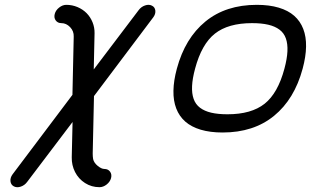

<svg xmlns="http://www.w3.org/2000/svg" viewBox="-20 -559 1311 810"><path d="M420.4 153.8Q436 153.8 444.3 165.2Q452.6 176.5 448.5 192.4Q444.3 208 429.9 219.4Q415.5 230.7 399.7 230.7Q366 230.7 338.6 213.1Q311.3 195.6 296.6 166.7Q282 137.9 282.7 104.5L286.1 -44.4L94.7 208.3Q84.2 222.7 67.7 228.3Q51.3 233.9 38.6 227.3Q25.9 220.7 24.2 205.8Q22.5 190.9 33 176.5L285.6 -158.9L291 -404.5Q292 -427.5 275.8 -444.5Q259.5 -461.4 239 -461.4Q223.4 -461.4 215.1 -472.8Q206.8 -484.1 210.9 -500Q215.1 -515.9 229.6 -527.2Q244.1 -538.6 259.8 -538.6Q284.7 -538.6 307.1 -529.1Q329.6 -519.5 345.5 -503.4Q361.3 -487.3 370.4 -465.1Q379.4 -442.9 378.9 -418.5L375.5 -266.1L564.7 -515.9Q575.2 -530.3 591.7 -536Q608.2 -541.7 620.8 -535.2Q633.5 -529.1 635.3 -514.5Q637 -500 626.7 -486.1L376.5 -153.6L371.1 88.4Q370.8 92 371.5 100.5Q372.1 108.9 372.8 111.8Q376.2 127.7 392.1 140.7Q408 153.8 420.4 153.8Z M1043 -461.4Q942.6 -461.4 886.6 -417.1Q830.6 -372.8 803 -269.3Q791.7 -227.3 790.3 -195.9Q788.8 -164.6 796.9 -141.7Q804.9 -118.9 823.7 -104.6Q842.5 -90.3 871.1 -83.6Q899.7 -76.9 939.9 -76.9Q1040.3 -76.9 1096.3 -121.3Q1152.3 -165.8 1179.9 -269.3Q1191.2 -311.3 1192.6 -342.7Q1194.1 -374 1186 -396.9Q1178 -419.7 1159.2 -433.8Q1140.4 -448 1111.8 -454.7Q1083.3 -461.4 1043 -461.4ZM919.2 0Q866.5 0 826.8 -11.8Q787.1 -23.7 761.6 -46.1Q736.1 -68.6 723.5 -101.4Q710.9 -134.3 711.7 -176.4Q712.4 -218.5 726.1 -269.3Q760.7 -397.9 846.7 -468.3Q932.6 -538.6 1063.5 -538.6Q1116.2 -538.6 1155.9 -526.7Q1195.6 -514.9 1221.1 -492.4Q1246.6 -470 1259.3 -437.1Q1272 -404.3 1271.2 -362.2Q1270.5 -320.1 1256.8 -269.3Q1222.2 -140.6 1136.1 -70.3Q1050 0 919.2 0Z"/></svg>

Font: Tecnico
Style: GruesoInclinado
Weight: 700
Italic angle: -15°
Version: Version 1.3